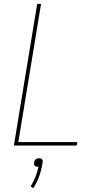

<svg xmlns="http://www.w3.org/2000/svg" viewBox="-20 -755 540 996"><path d="M52 0 173 -735H193L75 -18H381L378 0ZM153 221 139 212Q154 188 164 162Q174 136 180 110H176Q172 110 167.5 109Q163 108 160 104.5Q157 101 156.5 96.5Q156 92 157 88Q158 83 159.5 79Q161 75 165 71.5Q169 68 174 67Q179 66 183 66Q187 66 191 67Q195 68 198 71.5Q201 75 201.5 79Q202 83 201 88Q196 122 184.5 156Q173 190 153 221Z"/></svg>

Font: Iosevka Term Curly Thin
Style: Italic
Weight: 100
Italic angle: -9°
Designer: Belleve Invis
Foundry: Belleve Invis
Version: Version 32.3.0